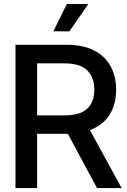

<svg xmlns="http://www.w3.org/2000/svg" viewBox="-20 -955 643 975"><path d="M58.6 0V-727.5H318.4Q402.3 -727.5 458.3 -698.5Q514.2 -669.4 542 -617.9Q569.8 -566.4 569.8 -499Q569.8 -426.3 536.6 -372.8Q503.4 -319.3 436.5 -294.4L597.7 0H472.7L324.7 -275.4Q321.3 -275.4 317.4 -275.4H168.5V0ZM306.6 -633.3H168.5V-369.1H307.1Q387.7 -369.1 423.3 -403.3Q459 -437.5 459 -499Q459 -561 423.3 -597.2Q387.7 -633.3 306.6 -633.3ZM251 -795.9 319.3 -934.6H428.7L332.5 -795.9Z"/></svg>

Font: Inter Tight Medium
Style: Regular
Weight: 500
Designer: Rasmus Andersson
Foundry: rsms
Version: Version 3.004; ttfautohint (v1.8.4.7-5d5b)